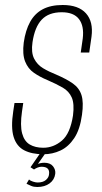

<svg xmlns="http://www.w3.org/2000/svg" viewBox="-20 -611 406 768"><path d="M154 6Q107 6 76.5 -10Q46 -26 34.5 -63.5Q23 -101 33 -166L38 -199H73L68 -165Q60 -109 68.5 -77.5Q77 -46 99 -33Q121 -20 153 -20Q194 -20 227.5 -48.5Q261 -77 272 -149Q278 -196 267 -221Q256 -246 231 -260.5Q206 -275 169 -291Q140 -303 116 -319.5Q92 -336 80.5 -365Q69 -394 75 -441Q82 -490 100.5 -523.5Q119 -557 151 -574Q183 -591 231 -591Q294 -591 324 -557.5Q354 -524 346 -464L337 -401Q329 -401 320 -401Q311 -401 303 -401L311 -457Q317 -507 296 -534.5Q275 -562 227 -562Q175 -562 147 -532.5Q119 -503 110 -442Q104 -401 116.5 -376.5Q129 -352 152.5 -338Q176 -324 204 -313Q246 -295 271.5 -277Q297 -259 306 -230.5Q315 -202 308 -152Q300 -93 277 -58.5Q254 -24 222 -9Q190 6 154 6ZM129 137Q115 137 104.5 132.5Q94 128 86 124L96 107Q101 112 112 115.5Q123 119 130 119Q152 119 163.5 109Q175 99 176 87Q181 56 146 56Q139 56 131 59Q123 62 116 67L102 58L142 0H163L128 50L123 49Q131 44 140 42Q149 40 157 40Q181 40 192 54Q203 68 201 84Q198 108 178.5 122.5Q159 137 129 137Z"/></svg>

Font: Alumni Sans ExtraLight
Style: Italic
Weight: 250
Italic angle: -8°
Version: Version 1.016